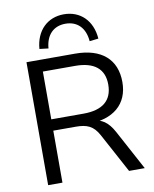

<svg xmlns="http://www.w3.org/2000/svg" viewBox="-98 -990 852 1063"><g transform="rotate(-10 328.0 -458.5)"><path d="M85.3 0H165.7V-292.2H291.2C354.9 -292.2 390.2 -277.5 420.6 -221.6L540.2 0H628.4L506.9 -225.5C475.5 -283.3 439.2 -307.8 388.2 -307.8H368.6L358.8 -295.1C504.9 -295.1 589.2 -367.6 589.2 -491.2C589.2 -618.6 506.9 -691.2 358.8 -691.2H85.3ZM347.1 -355.9H165.7V-624.5H347.1C454.9 -624.5 509.8 -578.4 509.8 -491.2C509.8 -402 454.9 -355.9 347.1 -355.9ZM168.6 -751 218.6 -745.1C224.5 -820.6 267.6 -863.7 334.3 -863.7C401 -863.7 444.1 -820.6 450 -745.1L500 -751C492.2 -853.9 426.5 -916.7 334.3 -916.7C243.1 -916.7 176.5 -853.9 168.6 -751Z"/></g></svg>

Font: LL Pando Sans
Style: Regular
Weight: 400
Designer: Joshua Smith
Foundry: Joshua Smith
Version: Version 1.000;Glyphs 3.2.1 (3258)